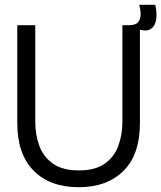

<svg xmlns="http://www.w3.org/2000/svg" viewBox="-20 -765 672 800"><path d="M308 15Q188 15 120 -54Q52 -123 52 -252V-660H127V-258Q127 -203 144 -157Q161 -111 201 -83Q241 -55 308 -55Q377 -55 416.5 -83Q456 -111 473 -157.5Q490 -204 490 -258V-660H563V-252Q563 -121 494.5 -53Q426 15 308 15ZM568 -640 516 -648 518 -660Q547 -660 557 -674.5Q567 -689 566 -709Q565 -729 560 -745H627Q639 -690 623 -660.5Q607 -631 568 -640Z"/></svg>

Font: Bricolage Grotesque 96pt Light
Style: Regular
Weight: 300
Designer: Mathieu Triay
Foundry: Atelier Triay
Version: Version 1.001; ttfautohint (v1.8.4.7-5d5b);gftools[0.9.33.de